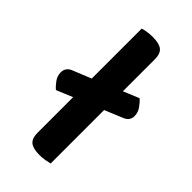

<svg xmlns="http://www.w3.org/2000/svg" viewBox="-211 -715 780 780"><g transform="rotate(45 179.0 -325.5)"><path d="M243 -1Q235 1 219.5 4Q204 7 186 7Q150 7 133.5 -6Q117 -19 117 -52V-256L47 -227Q36 -236 23 -253.5Q10 -271 10 -292Q10 -320 38 -331L117 -363V-650Q125 -653 140.5 -655.5Q156 -658 174 -658Q210 -658 226.5 -645Q243 -632 243 -599V-416L311 -444Q322 -435 335 -417Q348 -399 348 -378Q348 -351 320 -340L243 -308V-1Z"/></g></svg>

Font: Baloo Da 2 SemiBold
Style: Regular
Weight: 600
Designer: Noopur Datye, Sulekha Rajkumar and Ek Type
Foundry: Ek Type
Version: Version 1.640;hotconv 1.0.111;makeotfexe 2.5.65597; ttfautoh